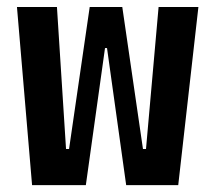

<svg xmlns="http://www.w3.org/2000/svg" viewBox="-20 -538 626 558"><path d="M346.7 0 291 -398.4H285.2L229.5 0H73.2L29.3 -517.6H145.5L171.9 -105H180.7L240.7 -517.6H335.4L395.5 -105H404.3L440.9 -517.6H556.6L498 0Z"/></svg>

Font: CaskaydiaCove NF SemiBold
Style: Regular
Weight: 600
Designer: Aaron Bell
Foundry: Saja Typeworks
Version: Version 2111.001; VTT 6.35;Nerd Fonts 3.2.1